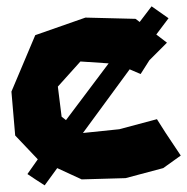

<svg xmlns="http://www.w3.org/2000/svg" viewBox="-20 -547 583 598"><path d="M185.5 -172.9 171.9 -183.6 160.2 -277.3 230.5 -355.5 318.4 -349.6ZM500 -414.1 466.8 -439.5 504.9 -490.2 452.1 -527.3 415 -478.5 402.3 -488.3 246.1 -492.2 89.8 -437.5 15.6 -261.7 27.3 -125 97.7 -50.8 65.4 -4.9 91.8 12.7 119.1 30.3 158.2 -23.4 234.4 11.7 371.1 7.8 488.3 -23.4 543 -62.5 496.1 -132.8 468.8 -175.8 351.6 -144.5 238.3 -132.8 380.9 -327.1 383.8 -331.1 418 -316.4 445.3 -359.4Z"/></svg>

Font: MaokenAssortedSans-TC
Style: Regular
Weight: 500
Version: Version 0.83